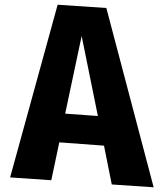

<svg xmlns="http://www.w3.org/2000/svg" viewBox="-20 -775 695 816"><path d="M422 -156 232 -170 198 -9 23 -21 225 -755 432 -741 633 21 455 9ZM396 -282 327 -622 257 -292Z"/></svg>

Font: Xiangcui Wave Sans Xiangcui Wave Sans
Style: Regular
Weight: 800
Width: 3
Version: Version 0.920;March 28, 2024;FontCreator 14.0.0.2814 64-bit